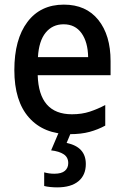

<svg xmlns="http://www.w3.org/2000/svg" viewBox="-20 -570 540 830"><path d="M282 10Q169 10 105.5 -61.5Q42 -133 42 -267Q42 -400 98.5 -475Q155 -550 256 -550Q352 -550 405 -484Q458 -418 458 -306V-245H143Q148 -76 291 -76Q334 -76 368.5 -87.5Q403 -99 435 -116V-27Q404 -10 367.5 0Q331 10 282 10ZM361 -323Q360 -388 332.5 -426.5Q305 -465 255 -465Q207 -465 177.5 -429Q148 -393 144 -323ZM227 240Q213 240 197.5 238.5Q182 237 171 234V175Q192 181 215 181Q246 181 260.5 168.5Q275 156 275 135Q275 110 255.5 97Q236 84 201 80L235 0H288L268 48Q351 65 351 139Q351 187 319 213.5Q287 240 227 240Z"/></svg>

Font: Noto Sans Mono ExtraCondensed Medium
Style: Regular
Weight: 500
Width: 2
Designer: Monotype Design Team
Foundry: Monotype Imaging Inc.
Version: Version 2.014